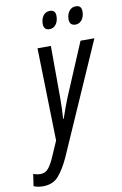

<svg xmlns="http://www.w3.org/2000/svg" viewBox="-198 -791 694 1090"><g transform="rotate(-10 149.0 -246.0)"><path d="M-41 241Q17 241 49.5 203.5Q82 166 111 103L392 -536H312L181 -226Q173 -205 162 -176Q151 -147 141 -116H138Q140 -147 141 -178Q142 -209 142 -239L141 -536H64L77 -2L39 85Q22 125 4 147.5Q-14 170 -43 170Q-63 170 -84 162L-94 231Q-71 241 -41 241ZM301 -631Q323 -631 337.5 -650Q352 -669 352 -698Q352 -733 319 -733Q294 -733 280 -713.5Q266 -694 266 -668Q266 -631 301 -631ZM151 -631Q174 -631 188 -650Q202 -669 202 -698Q202 -733 170 -733Q144 -733 130.5 -713.5Q117 -694 117 -668Q117 -631 151 -631Z"/></g></svg>

Font: Noto Sans UI Condensed
Style: Italic
Weight: 400
Width: 3
Italic angle: -12°
Designer: Monotype Design Team
Foundry: Monotype Imaging Inc.
Version: Version 1.901